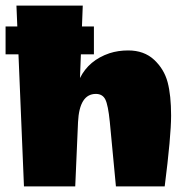

<svg xmlns="http://www.w3.org/2000/svg" viewBox="-39 -669 658 689"><path d="M421 -488Q478 -488 514 -454.5Q550 -421 562.5 -374Q575 -327 575 -254Q575 -181 552 0H377L355 -232Q349 -292 339 -312Q329 -332 305 -332Q246 -332 241 -231L231 0H47L20 -649H258L248 -389Q280 -453 354 -478Q385 -488 421 -488ZM298 -474H-19V-574H298Z"/></svg>

Font: Wendy One
Style: Regular
Weight: 400
Designer: Alejandro Inler
Foundry: Alejandro Inler
Version: 1.001